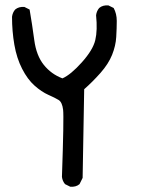

<svg xmlns="http://www.w3.org/2000/svg" viewBox="-20 -457 540 725"><path d="M245.1 248 225.6 238.3Q215.8 226.6 213.9 210.9Q221.7 -13.7 218.3 -42.5Q214.8 -71.3 201.2 -79.6Q187.5 -87.9 162.1 -99.1Q136.7 -110.4 110.4 -133.8Q84 -157.2 63.5 -197.3Q43 -237.3 34.2 -288.1Q25.4 -338.9 25.4 -393.6Q27.3 -409.2 37.1 -420.9Q50.8 -432.6 72.3 -430.7L91.8 -420.9Q101.6 -364.3 109.4 -305.7Q117.2 -247.1 145.5 -211.9Q173.8 -176.8 215.8 -161.1Q247.1 -174.8 289.1 -221.7Q331.1 -268.6 339.8 -305.7Q348.6 -342.8 342.8 -399.4Q344.7 -415 354.5 -426.8Q368.2 -438.5 389.6 -436.5L409.2 -426.8Q420.9 -405.3 420.9 -377.9Q420.9 -350.6 418.9 -317.4Q417 -284.2 403.3 -250Q389.6 -215.8 359.4 -181.6Q329.1 -147.5 297.9 -120.1L292 214.8L280.3 238.3Q266.6 250 245.1 248Z"/></svg>

Font: JasonHandwriting2
Style: Regular
Weight: 400
Version: Version 1.05.10